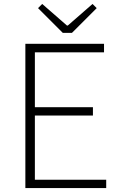

<svg xmlns="http://www.w3.org/2000/svg" viewBox="-20 -949 607 969"><path d="M108 -728H505V-685H156V-408H449V-366H156V-42H516V0H108ZM172 -908 193 -929 318 -820H322L447 -929L468 -908L343 -783H297Z"/></svg>

Font: Merged Yaku Han JP ExtraLight
Style: Regular
Weight: 250
Designer: Ryoko NISHIZUKA 西塚涼子 (kana, bopomofo & ideographs); Paul D. Hunt (Latin, Greek & Cyrillic); Sandoll Communications 산돌커뮤니
Foundry: Adobe
Version: Version 2.004